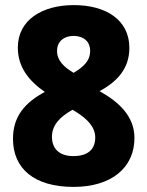

<svg xmlns="http://www.w3.org/2000/svg" viewBox="-20 -815 579 754"><path d="M270 -795C146 -795 50 -737 50 -628C50 -551 94 -497 156 -454C78 -412 31 -358 31 -270C31 -153 114 -81 269 -81C417 -81 508 -156 508 -273C508 -358 448 -414 371 -457C441 -495 488 -546 488 -627C488 -737 396 -795 270 -795ZM269 -674C307 -674 334 -653 334 -615C334 -575 306 -551 269 -529C232 -551 204 -577 204 -615C204 -652 231 -674 269 -674ZM184 -278C184 -322 213 -355 265 -384L278 -376C323 -348 354 -316 354 -275C354 -230 327 -202 268 -202C212 -202 184 -232 184 -278Z"/></svg>

Font: Noto Sans Kannada UI SemiCondensed ExtraBold
Style: Regular
Weight: 800
Width: 4
Designer: Jelle Bosma - Monotype Design Team
Foundry: Monotype Imaging Inc.
Version: Version 2.005